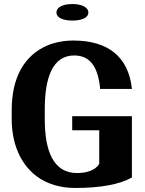

<svg xmlns="http://www.w3.org/2000/svg" viewBox="-20 -922 721 952"><path d="M38 -334C38 -280 46 -231 61 -189C102 -73 198 10 354 10C478 10 573 -8 630 -40L634 -42V-346H338V-276H472V-109C452 -77 409 -64 362 -64C246 -64 202 -171 202 -330V-381C202 -535 240 -647 348 -647C427 -647 465 -590 476 -488V-481H634L633 -489C615 -638 518 -721 344 -721C298 -721 256 -713 218 -698C100 -649 38 -537 38 -376ZM260 -860C260 -832 298 -820 339 -820C381 -820 418 -832 418 -860C418 -888 381 -902 339 -902C297 -902 260 -889 260 -860Z"/></svg>

Font: Aerodynamic
Style: Bd
Weight: 500
Designer: Google
Version: Version 2.000980; 2014